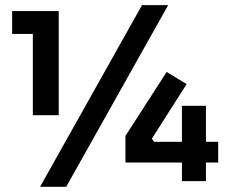

<svg xmlns="http://www.w3.org/2000/svg" viewBox="-20 -700 883 742"><path d="M235.8 22H134.8L528.8 -680.2H629.9ZM207 -254.9H106.9V-568.8H26.9V-657.2H207ZM775.9 0H683.1V-71.8H464.8V-174.8L624 -421.9L701.2 -375L566.9 -164.1L575.2 -151.9H683.1V-291H775.9V-151.9H823.2V-71.8H775.9Z"/></svg>

Font: Sora SemiBold
Style: Regular
Weight: 600
Designer: Jonathan Barnbrook, Julián Moncada
Foundry: Barnbrook Fonts
Version: Version 2.000